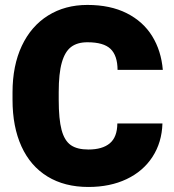

<svg xmlns="http://www.w3.org/2000/svg" viewBox="-20 -741 697 771"><path d="M335 9.8Q239.3 9.8 170.7 -32.2Q102.1 -74.2 66.2 -153.1Q30.3 -231.9 30.3 -340.3V-370.1Q30.3 -477.5 67.6 -556.9Q105 -636.2 173.1 -678.7Q241.2 -721.2 331.1 -721.2Q422.9 -721.2 488.8 -688Q554.7 -654.8 591.1 -595.9Q627.4 -537.1 633.8 -460.4H452.1Q451.7 -518.1 423.8 -544.7Q396 -571.3 331.1 -571.3Q290.5 -571.3 265.6 -552.5Q240.7 -533.7 228.3 -490Q215.8 -446.3 215.8 -371.1V-340.3Q215.8 -262.2 227.3 -219.2Q238.8 -176.3 264.2 -158.4Q289.6 -140.6 335 -140.6Q391.1 -140.6 420.9 -165.5Q450.7 -190.4 451.2 -245.1H632.3Q629.9 -168.9 592.3 -111.1Q554.7 -53.2 488.3 -21.7Q421.9 9.8 335 9.8Z"/></svg>

Font: Heebo Black
Style: Regular
Weight: 900
Designer: Oded Ezer
Foundry: Meir Sadan
Version: Version 2.001; ttfautohint (v1.5.14-ce02) -l 8 -r 50 -G 200 